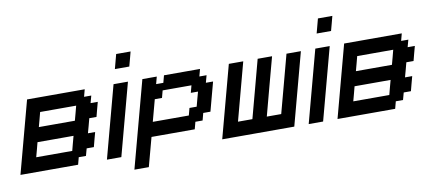

<svg xmlns="http://www.w3.org/2000/svg" viewBox="-83 -1195 3676 1640"><g transform="rotate(-10 1754.5 -375.0)"><path d="M0 0H500L516.6 -62.5H579.1L596.2 -125H658.7Q664.1 -145.5 675 -187.3Q686 -229 691.9 -250H629.4Q635.3 -270.5 646.5 -312.3Q657.7 -354 663.1 -375H725.6Q731 -395.5 741.9 -437.3Q752.9 -479 758.8 -500H696.3L713.4 -562.5H650.9L667.5 -625H167.5Q139.6 -520.5 83.7 -312.3Q27.8 -104 0 0ZM471.2 -125H158.7Q164.6 -145.5 175.5 -187.3Q186.5 -229 191.9 -250H504.4Q498.5 -229 487.5 -187.3Q476.6 -145.5 471.2 -125ZM538.1 -375H225.6Q231.4 -396 242.4 -437.5Q253.4 -479 258.8 -500H571.3Q565.9 -479 554.9 -437.3Q543.9 -395.5 538.1 -375Z M750 0H875Q902.8 -104 958.7 -312.3Q1014.6 -520.5 1042.5 -625H917.5Q889.6 -520.5 833.7 -312.3Q777.8 -104 750 0ZM951.2 -750H1076.2Q1082 -771 1093 -812.5Q1104 -854 1109.4 -875H984.4Q979 -854 967.8 -812.5Q956.5 -771 951.2 -750Z M966.3 125H1091.3Q1102.5 83.5 1125 0.2Q1147.5 -83 1158.7 -125H1533.7L1550.3 -187.5H1612.8L1629.4 -250H1691.9Q1703.1 -292 1725.3 -375.2Q1747.6 -458.5 1758.8 -500H1696.3L1713.4 -562.5H1650.9L1667.5 -625H1355L1338.4 -562.5H1275.9L1292.5 -625H1167.5Q1133.8 -500 1066.9 -250Q1000 0 966.3 125ZM1504.4 -250H1191.9L1242.2 -437.5H1304.7L1321.3 -500H1571.3L1554.7 -437.5H1617.2Q1611.3 -417 1600.1 -375Q1588.9 -333 1583.5 -312.5H1521Z M1750 0H2375Q2402.8 -104 2458.7 -312.3Q2514.6 -520.5 2542.5 -625H2417.5Q2395.5 -542 2350.8 -375.2Q2306.2 -208.5 2283.7 -125H2158.7Q2180.7 -208.5 2225.3 -375.2Q2270 -542 2292.5 -625H2167.5Q2145.5 -542 2100.8 -375.2Q2056.2 -208.5 2033.7 -125H1908.7Q1931.2 -208 1975.6 -375Q2020 -542 2042.5 -625H1917.5Q1889.6 -520.5 1833.7 -312.3Q1777.8 -104 1750 0Z M2500 0H2625Q2652.8 -104 2708.7 -312.3Q2764.6 -520.5 2792.5 -625H2667.5Q2639.6 -520.5 2583.7 -312.3Q2527.8 -104 2500 0ZM2701.2 -750H2826.2Q2832 -771 2843 -812.5Q2854 -854 2859.4 -875H2734.4Q2729 -854 2717.8 -812.5Q2706.5 -771 2701.2 -750Z M2750 0H3250L3266.6 -62.5H3329.1L3346.2 -125H3408.7Q3414.1 -145.5 3425 -187.3Q3436 -229 3441.9 -250H3379.4Q3385.3 -270.5 3396.5 -312.3Q3407.7 -354 3413.1 -375H3475.6Q3481 -395.5 3491.9 -437.3Q3502.9 -479 3508.8 -500H3446.3L3463.4 -562.5H3400.9L3417.5 -625H2917.5Q2889.6 -520.5 2833.7 -312.3Q2777.8 -104 2750 0ZM3221.2 -125H2908.7Q2914.6 -145.5 2925.5 -187.3Q2936.5 -229 2941.9 -250H3254.4Q3248.5 -229 3237.5 -187.3Q3226.6 -145.5 3221.2 -125ZM3288.1 -375H2975.6Q2981.4 -396 2992.4 -437.5Q3003.4 -479 3008.8 -500H3321.3Q3315.9 -479 3304.9 -437.3Q3293.9 -395.5 3288.1 -375Z"/></g></svg>

Font: Faithful 32x
Style: Oblique
Weight: 400
Foundry: Faithful Resource Pack
Version: Version 1.0; January 27, 2023